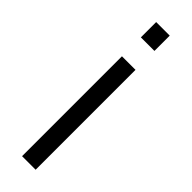

<svg xmlns="http://www.w3.org/2000/svg" viewBox="-250 -729 734 734"><g transform="rotate(45 116.5 -362.5)"><path d="M80 -642.3V-725H153.3V-642.3ZM80 0V-540H153.3V0Z"/></g></svg>

Font: Vela Sans GX ExtLt
Style: Regular
Weight: 200
Designer: Principal design: Mikhail Sharanda - project Manrope.
Design modification: Ravid Balaliev
Foundry: Mikhail Sharanda
Version: Version 1.001